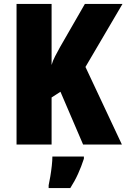

<svg xmlns="http://www.w3.org/2000/svg" viewBox="-20 -734 642 975"><path d="M599 0H402L287 -268L242 -239V0H64V-714H242V-404Q248 -426 260 -448.5Q272 -471 285 -495L411 -714H602L414 -394ZM406 72Q393 112 376.5 148.5Q360 185 337 221H227V207Q231 189 235.5 162Q240 135 243 108Q246 81 246 61H406Z"/></svg>

Font: Noto Sans Lao Condensed Black
Style: Regular
Weight: 900
Width: 3
Designer: Monotype Design Team
Foundry: Monotype Imaging Inc.
Version: Version 2.003; ttfautohint (v1.8.4.7-5d5b)